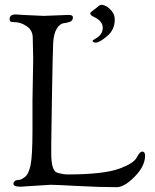

<svg xmlns="http://www.w3.org/2000/svg" viewBox="-20 -773 643 798"><path d="M355 -718C355 -712.7 359.3 -708 368 -704C394 -692 407 -676.7 407 -658C407 -638 396.7 -622.7 376 -612C368.7 -608 365 -605 365 -603C365 -598.3 369.7 -596 379 -596C388.3 -596 403.7 -604.8 425 -622.5C446.3 -640.2 457 -663.3 457 -692C457 -705.3 452.8 -717 444.5 -727C436.2 -737 428.3 -743.8 421 -747.5C413.7 -751.2 407.3 -753 402 -753C396.7 -753 390.3 -749.3 383 -742C379 -738.7 373.3 -734.3 366 -729C358.7 -723.7 355 -720 355 -718ZM115 -355V-231C115 -159.7 112.3 -111.5 107 -86.5C101.7 -61.5 93.7 -45 83 -37C72.3 -29 63.7 -25 57 -25C50.3 -25 45.2 -23.5 41.5 -20.5C37.8 -17.5 36 -13.7 36 -9C36 -1 45.7 3 65 3L190 -5C204.7 -5 242.2 -3.3 302.5 0C362.8 3.3 417 5 465 5C486.3 5 511.3 -9.7 540 -39C568.7 -68.3 583 -97.3 583 -126C583 -137.3 579 -143 571 -143C564.3 -143 556.7 -134.7 548 -118C540 -102 516 -86.7 476 -72C432 -56 360 -48 260 -48C248 -48 233.8 -50.5 217.5 -55.5C201.2 -60.5 193 -87 193 -135V-175C193 -189 194 -255.7 196 -375C198 -494.3 199.7 -567.3 201 -594C202.3 -620.7 207.5 -640.8 216.5 -654.5C225.5 -668.2 234.8 -675.5 244.5 -676.5C254.2 -677.5 263 -679.5 271 -682.5C279 -685.5 283 -691.7 283 -701C283 -707.7 277.3 -711 266 -711L161 -707L74 -711L47 -713C29 -713 20 -707 20 -695C20 -690.3 20.8 -686.8 22.5 -684.5C24.2 -682.2 32 -680.8 46 -680.5C60 -680.2 75 -674.7 91 -664C107 -653.3 115.3 -638.3 116 -619C117.3 -576.3 118 -546 118 -528Z"/></svg>

Font: Sorts Mill Goudy
Style: Regular
Weight: 400
Version: Version 003.101